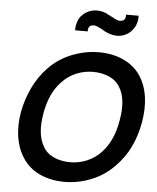

<svg xmlns="http://www.w3.org/2000/svg" viewBox="-65 -1065 931 1135"><g transform="rotate(5 400.5 -497.0)"><path d="M710.5 -973Q703.5 -938 687.5 -919Q675 -902 657.2 -890.5Q639.5 -879 621 -875Q607.5 -872 593.5 -872Q560.5 -872 521 -891.5Q515.5 -895 511 -897.5Q506.5 -900 504 -902Q485.5 -911.5 475 -916.2Q464.5 -921 453 -921Q424.5 -921 421 -897Q420 -892 419.8 -888.5Q419.5 -885 420 -882.5H345Q345 -889.5 345.5 -896.5Q346 -903.5 347 -910.5Q353 -943 368.5 -964.5Q382.5 -981.5 400 -992.2Q417.5 -1003 436.5 -1007.5Q450.5 -1010.5 464.5 -1010.5Q501.5 -1010.5 535.5 -990.5L558.5 -979Q586.5 -961.5 604 -961.5Q632.5 -961.5 636.5 -986.5Q638.5 -996 636.5 -1001H711.5Q712 -994.5 711.8 -987.8Q711.5 -981 710.5 -973ZM108.5 -106.5Q74 -161 64.5 -229.2Q55 -297.5 68.5 -375Q83.5 -452.5 116.8 -521.5Q150 -590.5 203 -645Q260 -703.5 338 -734.5Q416 -765.5 498 -765.5Q539 -765.5 576.2 -757.8Q613.5 -750 645.8 -734.8Q678 -719.5 704 -697Q730 -674.5 749 -645Q814 -540.5 786.5 -375Q772 -294.5 740.2 -228.2Q708.5 -162 654 -106.5Q594.5 -45.5 517 -15Q440.5 15.5 359.5 15.5Q277.5 15.5 211 -15.5Q145.5 -46.5 108.5 -106.5ZM567.5 -182.5Q634 -253.5 654 -375Q676 -498 635.5 -567.5Q613 -608 569.8 -627.5Q526.5 -647 472 -647Q420.5 -647 372.5 -626.8Q324.5 -606.5 288.5 -567.5Q221.5 -497.5 201 -375Q180 -252 221 -182.5Q242.5 -142.5 285.8 -122.8Q329 -103 384.5 -103Q409.5 -103 434.8 -108Q460 -113 483.5 -123.2Q507 -133.5 528.5 -148.2Q550 -163 567.5 -182.5Z"/></g></svg>

Font: Russisch Sans
Style: Bold Italic
Weight: 700
Italic angle: -10°
Designer: Michael Sharanda (font) & Cristiano Sobral (main changes)
Foundry: Michael Sharanda
Version: Version 2.00;September 8, 2020;FontCreator 13.0.0.2681 64-bi